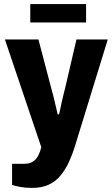

<svg xmlns="http://www.w3.org/2000/svg" viewBox="-20 -720 549 939"><path d="M136 199Q104 199 77.5 194Q51 189 39 184V81H100Q125 81 141.5 70Q158 59 167.5 40Q177 21 182 0L4 -527H168L231 -287Q236 -271 241.5 -248Q247 -225 252.5 -202Q258 -179 262 -161H269Q272 -174 275.5 -190.5Q279 -207 283 -225.5Q287 -244 291.5 -261Q296 -278 299 -291L354 -527H507L348 -10Q334 36 316 74.5Q298 113 274 141Q250 169 216.5 184Q183 199 136 199ZM128 -610V-700H401V-610Z"/></svg>

Font: Archivo SemiCondensed ExtraBold
Style: Regular
Weight: 800
Width: 4
Designer: Hector Gatti
Foundry: Omnibus-Type
Version: Version 2.001